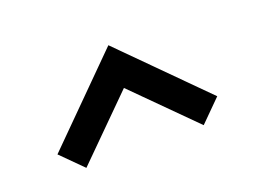

<svg xmlns="http://www.w3.org/2000/svg" viewBox="-58 -936 679 515"><g transform="rotate(-20 281.5 -678.5)"><path d="M114.3 -534.2 53.7 -594.7 282.2 -823.2 509.8 -594.7 449.2 -534.2 282.2 -701.2Z"/></g></svg>

Font: Padauk Book
Style: Bold
Weight: 700
Designer: Debbi Hosken, Becca Hirsbrunner Spalinger
Foundry: SIL International
Version: Version 5.000